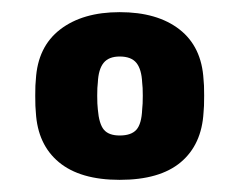

<svg xmlns="http://www.w3.org/2000/svg" viewBox="-20 -725 394 316"><path d="M177 -429Q112 -429 77 -458Q42 -487 39 -540Q38 -548 38 -567.5Q38 -587 39 -594Q42 -648 79 -676.5Q116 -705 177 -705Q239 -705 275.5 -676.5Q312 -648 315 -594Q316 -587 316 -567.5Q316 -548 315 -540Q312 -487 277.5 -458Q243 -429 177 -429ZM177 -502Q196 -502 204.5 -511.5Q213 -521 214 -545Q215 -553 215 -567.5Q215 -582 214 -589Q213 -611 204.5 -621.5Q196 -632 177 -632Q159 -632 150.5 -621.5Q142 -611 141 -589Q140 -582 140 -567.5Q140 -553 141 -545Q143 -521 151 -511.5Q159 -502 177 -502Z"/></svg>

Font: DVN-Rubik
Style: Bold
Weight: 700
Designer: Hubert and Fischer
Foundry: Hubert & Fischer
Version: Version 2.102